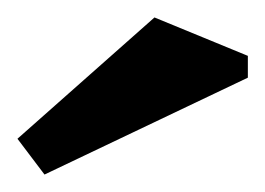

<svg xmlns="http://www.w3.org/2000/svg" viewBox="-20 -758 304 220"><path d="M31 -558 0 -599 157 -738 264 -694V-669Z"/></svg>

Font: Manuale ExtraBold
Style: Regular
Weight: 800
Version: Version 1.002